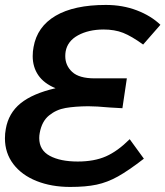

<svg xmlns="http://www.w3.org/2000/svg" viewBox="-21 -747 670 778"><path d="M-1 -186.5Q-1 -206.5 2.5 -224.5Q13.5 -288.5 62.2 -328.2Q111 -368 204 -389.5Q157 -409 134.2 -442.2Q111.5 -475.5 111.5 -519.5Q111.5 -539 115 -556.5Q129.5 -639 204.2 -683Q279 -727 408 -727Q476 -727 533.5 -705Q591 -683 629 -646.5L559 -566.5Q512 -600.5 477.8 -614Q443.5 -627.5 397.5 -627.5Q337.5 -627 295 -603.8Q252.5 -580.5 245 -538.5Q243.5 -529.5 243.5 -519.5Q243.5 -481.5 271.5 -455.5Q299.5 -429.5 362.5 -429.5H493L475 -308.5Q465 -308.5 423 -311.5Q369 -316.5 336 -316.5Q283 -316 245 -309.5Q207 -303 177.8 -279.2Q148.5 -255.5 140 -208.5Q138 -198.5 138 -187.5Q138 -138.5 180.8 -115.5Q223.5 -92.5 294 -92.5Q361 -92.5 408.5 -113.5Q456 -134.5 504.5 -183L562 -104Q500 -56 457 -32Q414 -8 370.5 1.2Q327 10.5 263.5 10.5Q187.5 10.5 127.2 -13.5Q67 -37.5 33 -82.2Q-1 -127 -1 -186.5Z"/></svg>

Font: JuliaMono SemiBoldItalic
Style: Regular
Weight: 600
Italic angle: -9°
Monospace: yes
Designer: cormullion
Foundry: corm
Version: Version 0.049; ttfautohint (v1.8.4)